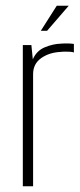

<svg xmlns="http://www.w3.org/2000/svg" viewBox="-20 -653 279 673"><path d="M60 0V-495H90L95 -445Q108 -475 136.5 -487Q165 -499 193 -500Q219 -502 239 -499V-469Q234 -471 226 -471.5Q218 -472 209 -472Q200 -472 192 -471Q152 -469 124 -449Q96 -429 96 -393V0ZM123 -545 179 -633H221L145 -545Z"/></svg>

Font: Alumni Sans Thin ExtraLight
Style: Regular
Weight: 250
Version: Version 1.018